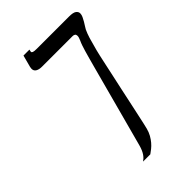

<svg xmlns="http://www.w3.org/2000/svg" viewBox="-225 -615 889 889"><g transform="rotate(-45 219.0 -170.5)"><path d="M391.1 -518.6Q418 -518.6 428.2 -511Q438.5 -503.4 438.5 -492.2Q438.5 -483.4 433.8 -473.1Q429.2 -462.9 423.3 -453.1Q417.5 -443.4 411.9 -434.8Q406.2 -426.3 403.8 -421.4Q396 -405.3 388.4 -380.9Q380.9 -356.4 371.1 -318.4Q369.1 -311 364.5 -290.8Q359.9 -270.5 353.8 -241.7Q347.7 -212.9 340.1 -178.2Q332.5 -143.6 324.7 -107.7Q316.9 -71.8 309.6 -37.1Q302.2 -2.4 295.9 26.4Q289.6 55.2 285.2 75.4Q280.8 95.7 278.8 102.5Q273.9 121.6 265.4 136.7Q256.8 151.9 246.8 163.6Q236.8 175.3 226.1 183.8Q215.3 192.4 206.1 198.7H158.7Q164.6 194.8 170.2 189.5Q175.8 184.1 181.2 176.5Q186.5 168.9 191.2 158.4Q195.8 147.9 199.7 133.8L308.1 -269.5Q315.4 -296.4 321 -316.9Q326.7 -337.4 331.3 -353.3Q335.9 -369.1 340.1 -381.1Q344.2 -393.1 349.1 -403.3Q356 -418.5 356 -427.7Q356 -442.9 338.4 -442.9H137.7Q120.1 -442.9 108.6 -449.5Q97.2 -456.1 97.2 -470.2Q97.2 -475.1 98.6 -481L114.3 -540H153.3L151.4 -531.7Q150.9 -530.3 150.9 -527.8Q150.9 -523.4 157 -521Q163.1 -518.6 181.2 -518.6Z"/></g></svg>

Font: Arian AMU Serif
Style: Italic
Weight: 400
Italic angle: -15°
Designer: Ruben Hakobyan (Tarumian)
Foundry: Ruben Hakobyan (Tarumian)
Version: Version 1.002